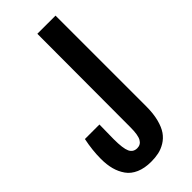

<svg xmlns="http://www.w3.org/2000/svg" viewBox="-265 -886 945 945"><g transform="rotate(-45 207.5 -413.0)"><path d="M171.4 7.8Q126 7.8 92.8 -6.6Q59.6 -21 41.3 -47.1Q22.9 -73.2 14.4 -105.2Q5.9 -137.2 5.9 -176.8Q5.9 -237.3 19.5 -302.2H120.6L119.1 -200.7Q119.1 -137.2 130.6 -112.5Q142.1 -87.9 169.9 -87.9Q194.3 -87.9 206.5 -109.4Q218.8 -130.9 218.8 -184.6L220.2 -834H346.7V-202.1Q346.7 -152.3 336.9 -114.5Q327.1 -76.7 311 -53.7Q294.9 -30.8 271.5 -16.6Q248 -2.4 224.1 2.7Q200.2 7.8 171.4 7.8Z"/></g></svg>

Font: FjallaOne
Style: Regular
Weight: 400
Designer: Irina Smirnova
Foundry: Irina Smirnova
Version: Version 1.001